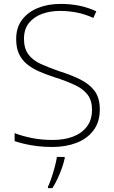

<svg xmlns="http://www.w3.org/2000/svg" viewBox="-20 -744 584 985"><path d="M492 -182Q492 -118 459.5 -75Q427 -32 372 -11Q317 10 249 10Q205 10 170 5.5Q135 1 107 -5.5Q79 -12 55 -20V-61Q94 -46 143 -36Q192 -26 252 -26Q308 -26 353 -42.5Q398 -59 425 -93.5Q452 -128 452 -181Q452 -228 430 -257.5Q408 -287 365 -307.5Q322 -328 259 -348Q216 -362 179.5 -378Q143 -394 117 -416Q91 -438 77 -468.5Q63 -499 63 -544Q63 -603 93.5 -643Q124 -683 175.5 -703.5Q227 -724 290 -724Q340 -724 385.5 -715Q431 -706 474 -686L459 -652Q415 -672 372.5 -680Q330 -688 288 -688Q237 -688 195 -672.5Q153 -657 128 -625.5Q103 -594 103 -545Q103 -495 126 -464.5Q149 -434 190 -415.5Q231 -397 283 -379Q347 -359 393.5 -335.5Q440 -312 466 -276.5Q492 -241 492 -182ZM312 68Q307 92 297.5 118.5Q288 145 276 171Q264 197 249 221H226V214Q234 198 243.5 170Q253 142 261 112Q269 82 272 61H312Z"/></svg>

Font: Noto Sans Hebrew ExtraLight
Style: Regular
Weight: 250
Designer: Monotype Design Team
Foundry: Monotype Imaging Inc.
Version: Version 2.003